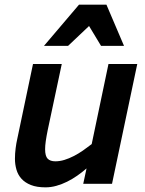

<svg xmlns="http://www.w3.org/2000/svg" viewBox="-20 -786 622 821"><path d="M244.1 -512.2 184.1 -230Q178.7 -203.6 175.8 -183.3Q172.9 -163.1 172.9 -147.9Q172.9 -118.7 183.8 -107.4Q194.8 -96.2 216.8 -96.2Q235.8 -96.2 255.6 -102.3Q275.4 -108.4 295.4 -118.7Q315.4 -128.9 334.7 -142.3Q354 -155.8 372.1 -169.9L443.8 -512.2H566.9L459 0H335.9L350.1 -65.9Q331.1 -49.3 310.1 -34.7Q289.1 -20 266.8 -9Q244.6 2 221.4 8.5Q198.2 15.1 174.8 15.1Q137.2 15.1 112.1 5.1Q86.9 -4.9 71.8 -21.7Q56.6 -38.6 50.3 -60.8Q43.9 -83 43.9 -106.9Q43.9 -129.9 46.9 -152.3Q49.8 -174.8 53.2 -189L121.1 -512.2ZM412.1 -589.8 360.8 -674.8 271 -589.8H168L317.9 -766.1H435.1L510.3 -589.8Z"/></svg>

Font: Lorenzo Sans
Style: Bold Italic
Weight: 700
Italic angle: -12°
Foundry: Intel Corporation
Version: Version 1.00; ttfautohint (v1.5)